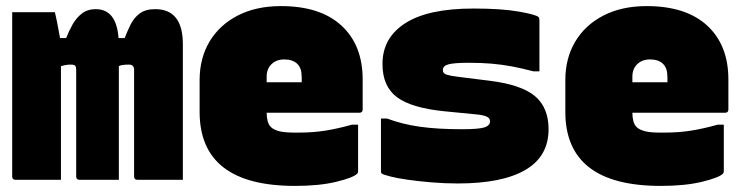

<svg xmlns="http://www.w3.org/2000/svg" viewBox="-20 -590 2440 630"><path d="M180 0H31Q20 0 20 -11V-550H160Q160 -550 163.5 -535Q167 -520 170.5 -500Q174 -480 177 -465H197Q206 -488 218 -509.5Q230 -531 248.5 -545.5Q267 -560 294 -560Q362 -560 369 -465H389Q398 -488 408.5 -509.5Q419 -531 438 -545.5Q457 -560 489 -560Q580 -560 580 -445V0H431Q420 0 420 -11V-361Q420 -378 403 -378Q378 -378 370 -373V0H241Q230 0 230 -11V-360Q230 -370 227 -374Q224 -378 213 -378Q202 -378 194.5 -376.5Q187 -375 180 -373Z M902 -570Q1031 -570 1100.5 -506Q1170 -442 1170 -329V-231Q1170 -220 1159 -220H855Q855 -206 858 -193.5Q861 -181 869 -173Q878 -164 898 -159Q918 -154 964 -155Q1008 -155 1048.5 -161.5Q1089 -168 1135 -181H1155V-28Q1155 -23 1152 -20Q1139 -7 1083.5 6.5Q1028 20 948 20Q635 20 635 -223V-327Q635 -399 667.5 -453.5Q700 -508 760 -539Q820 -570 902 -570ZM913 -395Q887 -395 871 -379.5Q855 -364 855 -339V-320H970V-335Q970 -352 966.5 -362.5Q963 -373 956 -380Q941 -395 913 -395Z M1495 -166Q1551 -166 1569.5 -172Q1588 -178 1588 -192Q1588 -203 1575.5 -208Q1563 -213 1539 -215L1437 -225Q1329 -236 1282 -271.5Q1235 -307 1235 -380Q1235 -466 1310 -514Q1385 -562 1533 -562Q1626 -562 1682.5 -552Q1739 -542 1747 -534Q1750 -531 1750 -524V-356H1730Q1692 -366 1660 -372Q1628 -378 1594.5 -381Q1561 -384 1518 -384Q1471 -384 1452 -379Q1433 -374 1433 -360Q1433 -349 1445.5 -345Q1458 -341 1483 -338L1587 -325Q1691 -312 1735.5 -274.5Q1780 -237 1780 -166Q1780 -77 1704 -32.5Q1628 12 1482 12Q1440 12 1397.5 8.5Q1355 5 1319.5 0Q1284 -5 1260.5 -11Q1237 -17 1232 -21Q1230 -23 1230 -28V-201H1250Q1301 -182 1359 -174Q1417 -166 1495 -166Z M2102 -570Q2231 -570 2300.5 -506Q2370 -442 2370 -329V-231Q2370 -220 2359 -220H2055Q2055 -206 2058 -193.5Q2061 -181 2069 -173Q2078 -164 2098 -159Q2118 -154 2164 -155Q2208 -155 2248.5 -161.5Q2289 -168 2335 -181H2355V-28Q2355 -23 2352 -20Q2339 -7 2283.5 6.5Q2228 20 2148 20Q1835 20 1835 -223V-327Q1835 -399 1867.5 -453.5Q1900 -508 1960 -539Q2020 -570 2102 -570ZM2113 -395Q2087 -395 2071 -379.5Q2055 -364 2055 -339V-320H2170V-335Q2170 -352 2166.5 -362.5Q2163 -373 2156 -380Q2141 -395 2113 -395Z"/></svg>

Font: Recursive Mn Lnr St XBk
Style: Regular
Weight: 1000
Monospace: yes
Version: Version 1.079;hotconv 1.0.112;makeotfexe 2.5.65598; ttfautoh